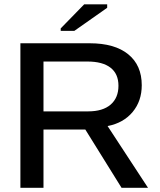

<svg xmlns="http://www.w3.org/2000/svg" viewBox="-20 -894 762 914"><path d="M187 -277.3V0H77.1V-688H407.2Q525.9 -688 590.3 -635.7Q654.8 -583.5 654.8 -488.3Q654.8 -413.1 611.3 -360.8Q567.9 -308.6 492.2 -293.9L684.6 0H558.6L386.2 -277.3ZM543.9 -485.8Q543.9 -542.5 506.1 -571.8Q468.3 -601.1 396 -601.1H187V-363.8H399.9Q469.2 -363.8 506.6 -396Q543.9 -428.2 543.9 -485.8ZM490.2 -856.9 334 -747.1H269V-758.8L380.9 -873.5H490.2Z"/></svg>

Font: Arimo Medium
Style: Regular
Weight: 500
Designer: Steve Matteson
Foundry: Monotype Imaging Inc.
Version: Version 1.33